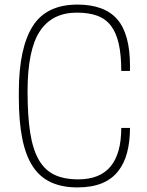

<svg xmlns="http://www.w3.org/2000/svg" viewBox="-20 -808 641 836"><path d="M317 8Q251 8 202.5 -14Q154 -36 123 -83Q92 -130 77 -204.5Q62 -279 62 -383V-412Q63 -600 122.5 -694Q182 -788 317 -788Q435 -788 490.5 -724Q546 -660 546 -521V-499H508Q508 -569 497 -617.5Q486 -666 463 -696Q440 -726 403.5 -739.5Q367 -753 315 -753Q207 -753 153.5 -672Q100 -591 100 -410Q100 -303 111.5 -230Q123 -157 149 -112Q175 -67 217 -47Q259 -27 321 -27Q508 -27 508 -251H546Q546 -192 533.5 -144Q521 -96 494 -62Q467 -28 423.5 -10Q380 8 317 8Z"/></svg>

Font: Tanohe Sans ExtraLight
Style: Regular
Weight: 250
Designer: Village Type and Design LLC & Cristiano Sobral
Foundry: Cooper Hewitt Smithsonian Design Museum
Version: Version 1.00;September 29, 2021;FontCreator 13.0.0.2655 64-b